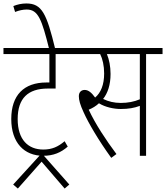

<svg xmlns="http://www.w3.org/2000/svg" viewBox="-20 -899 958 1108"><path d="M407 -587V-622H0V-587H265V-423H248C118 -423 45 -350 45 -212C45 -75 120 0 229 0C289 0 332 -19 371 -53L353 -84C315 -52 280 -36 230 -36C143 -36 82 -92 82 -212C82 -332 142 -388 256 -388H301V-587Z M56 166 83 189 220 34 353 189 380 166 229 -5H212Z M264 -615H299C249 -821 222 -879 132 -879C105 -879 79 -873 57 -864L67 -830C90 -839 113 -844 134 -844C201 -844 221 -786 264 -615Z M622 12 652 -10C592 -90 530 -184 492 -266C514 -275 534 -287 551 -303C588 -280 638 -270 677 -270C721 -270 755 -276 787 -288V0H823V-587H918V-622H393V-587H558C572 -559 581 -520 581 -475C581 -410 562 -364 529 -336C509 -364 490 -380 469 -380C448 -380 435 -366 435 -344C435 -322 442 -295 463 -250C491 -188 547 -92 622 12ZM677 -305C639 -305 606 -313 575 -328C602 -362 618 -410 618 -472C618 -516 610 -555 597 -587H787V-326C754 -312 718 -305 677 -305Z"/></svg>

Font: Noto Sans Devanagari Condensed ExtraLight
Style: Regular
Weight: 200
Width: 3
Designer: Jelle Bosma - Monotype Design Team
Foundry: Monotype Imaging Inc.
Version: Version 2.004